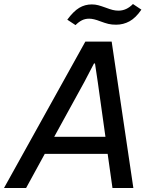

<svg xmlns="http://www.w3.org/2000/svg" viewBox="-52 -936 761 956"><path d="M373 -729H504L612 0H508L484 -170H171L78 0H-32ZM473 -255 435 -526 421 -620H416L368 -528L218 -255ZM447 -830Q414 -843 392 -843Q372 -843 356 -835Q340 -827 324 -811L283 -838Q314 -880 342.5 -897Q371 -914 405 -914Q422 -914 437 -910Q452 -906 474 -898Q495 -890 509 -886.5Q523 -883 538 -883Q578 -883 610 -916L652 -888Q624 -847 593 -830Q562 -813 526 -813Q504 -813 487.5 -817Q471 -821 447 -830Z"/></svg>

Font: Mona Sans Medium
Style: Italic
Weight: 500
Italic angle: -11.7°
Designer: Deni Anggara
Foundry: GitHub
Version: Version 2.000